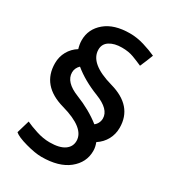

<svg xmlns="http://www.w3.org/2000/svg" viewBox="-211 -901 1037 1141"><g transform="rotate(30 307.5 -330.5)"><path d="M428 -206Q441 -216 448 -230.5Q455 -245 455 -261Q455 -324 353.5 -363.5Q252 -403 183 -460Q172 -450 165.5 -436.5Q159 -423 159 -407Q159 -341 257.5 -302Q356 -263 428 -206ZM82 -25Q111 -11 158.5 4.5Q206 20 251 20Q318 20 352 -3.5Q386 -27 386 -67Q386 -155 215 -203Q44 -251 44 -404Q44 -448 64.5 -485Q85 -522 122 -545Q118 -558 115.5 -572.5Q113 -587 113 -602Q113 -678 173.5 -729Q234 -780 342 -780Q391 -780 440 -765Q489 -750 526 -733Q517 -710 508 -687.5Q499 -665 489 -643Q458 -657 423.5 -670Q389 -683 343 -683Q292 -683 259.5 -662.5Q227 -642 227 -603Q227 -508 398 -460Q569 -412 569 -263Q569 -219 549 -182Q529 -145 491 -120Q496 -107 499 -93.5Q502 -80 502 -65Q502 14 436.5 66.5Q371 119 252 119Q209 119 143.5 101Q78 83 56 63Z"/></g></svg>

Font: Palanquin SemiBold
Style: Regular
Weight: 600
Designer: Pria Ravichandran
Version: Version 1.0.4